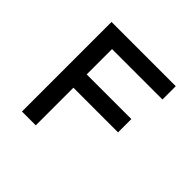

<svg xmlns="http://www.w3.org/2000/svg" viewBox="-170 -880 1061 1061"><g transform="rotate(45 360.0 -350.0)"><path d="M132 0V-700H240V0ZM175 -294V-398H589V-294ZM180 -596V-700H634V-596Z"/></g></svg>

Font: Lexend Exa
Style: Regular
Weight: 400
Designer: Bonnie Shaver-Troup, Thomas Jockin
Foundry: Lexend
Version: Version 1.007